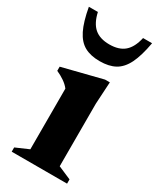

<svg xmlns="http://www.w3.org/2000/svg" viewBox="-175 -727 648 784"><g transform="rotate(30 149.0 -335.0)"><path d="M229 -445.5 223 -341.5V-46.5L284.5 -20V0H23.5V-20L84.5 -46.5V-332.5Q74 -346.5 56.5 -358.5Q39 -370.5 19.5 -379V-398.5L206.5 -445.5ZM149.5 -578.5Q194.5 -578.5 220 -600.5Q245.5 -622.5 256 -670H298.5Q287 -605.5 268.5 -568.2Q250 -531 221.2 -515.2Q192.5 -499.5 149.5 -499.5Q106.5 -499.5 77.8 -515.2Q49 -531 30.5 -568.2Q12 -605.5 0.5 -670H43Q53.5 -622.5 79 -600.5Q104.5 -578.5 149.5 -578.5Z"/></g></svg>

Font: Newsreader Text
Style: Bold
Weight: 700
Designer: Hugues Gentile
Foundry: Production Type
Version: Version 1.001